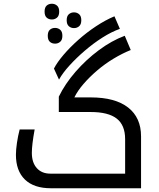

<svg xmlns="http://www.w3.org/2000/svg" viewBox="-20 -1005 848 1025"><path d="M252 0Q161 0 113 -46.5Q65 -93 65 -179Q65 -205 70.5 -242.5Q76 -280 85 -314H165Q150 -232 150 -189Q150 -137 176.5 -107.5Q203 -78 249 -78H648V-262Q648 -337 603 -372Q558 -407 464 -407H294V-489Q327 -557 383 -621.5Q439 -686 507.5 -737Q576 -788 646 -814L678 -738Q633 -720 586.5 -692Q540 -664 499 -629Q458 -594 426 -557Q394 -520 377 -485H464Q595 -485 664 -431Q733 -377 733 -277V0ZM268 -639Q285 -672 319 -712Q353 -752 398 -792Q443 -832 493 -865Q543 -898 591 -918L620 -851Q575 -835 527 -804.5Q479 -774 433.5 -735Q388 -696 351.5 -656Q315 -616 295 -580ZM257 -901Q240 -901 229 -911Q218 -921 218 -943Q218 -965 229 -975Q240 -985 257 -985Q273 -985 284.5 -975Q296 -965 296 -943Q296 -921 284.5 -911Q273 -901 257 -901ZM375 -855Q359 -855 347.5 -865Q336 -875 336 -897Q336 -919 347.5 -929Q359 -939 375 -939Q391 -939 402.5 -929Q414 -919 414 -897Q414 -875 402.5 -865Q391 -855 375 -855ZM274 -772Q257 -772 246 -782Q235 -792 235 -814Q235 -836 246 -846Q257 -856 274 -856Q290 -856 301.5 -846Q313 -836 313 -814Q313 -792 301.5 -782Q290 -772 274 -772Z"/></svg>

Font: Noto Kufi Arabic
Style: Regular
Weight: 400
Designer: Monotype Design Team, David Williams, Khaled Hosny
Foundry: Google LLC
Version: Version 2.109; ttfautohint (v1.8.4.7-5d5b)